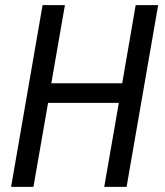

<svg xmlns="http://www.w3.org/2000/svg" viewBox="-20 -731 646 751"><path d="M475.1 0H387.7L444.8 -328.6H168L110.8 0H23.4L146.5 -710.9H233.9L180.7 -405.3H458L510.7 -710.9H598.6Z"/></svg>

Font: MAUL Condensed Italic
Style: Condenced Regular Italic
Weight: 400
Italic angle: -12°
Designer: MAUL
Version: Version 1.0; 2020; ttfautohint (v1.8.3)